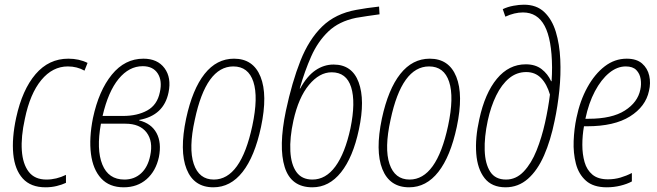

<svg xmlns="http://www.w3.org/2000/svg" viewBox="-20 -788 2798 818"><path d="M174 10Q111 10 77 -27.5Q43 -65 36.5 -132Q30 -199 49 -287Q75 -406 131.5 -472Q188 -538 271 -538Q317 -538 353 -520L340 -487Q308 -505 269 -505Q204 -505 156 -447Q108 -389 86 -282Q69 -205 73 -147Q77 -89 102.5 -56Q128 -23 178 -23Q220 -23 261 -43V-9Q244 -1 221.5 4.5Q199 10 174 10Z M507 10Q446 10 411 -28Q376 -66 367.5 -132.5Q359 -199 376 -285Q401 -402 456.5 -470Q512 -538 591 -538Q651 -538 681 -497.5Q711 -457 698 -394Q678 -296 573 -277V-275Q625 -262 647 -221Q669 -180 657 -119Q644 -59 604.5 -24.5Q565 10 507 10ZM588 -506Q530 -506 485.5 -452Q441 -398 417 -294H504Q565 -294 607.5 -317.5Q650 -341 661 -395Q672 -444 652 -475Q632 -506 588 -506ZM510 -23Q552 -23 581 -49.5Q610 -76 620 -125Q633 -186 604.5 -223.5Q576 -261 514 -261H410Q390 -151 416 -87Q442 -23 510 -23Z M889 10Q806 10 775 -67.5Q744 -145 773 -283Q800 -408 851.5 -473Q903 -538 977 -538Q1059 -538 1090 -461Q1121 -384 1092 -247Q1065 -121 1013.5 -55.5Q962 10 889 10ZM891 -23Q1006 -23 1055 -252Q1081 -374 1059.5 -439.5Q1038 -505 974 -505Q858 -505 810 -278Q783 -156 805.5 -89.5Q828 -23 891 -23Z M1311 10Q1220 10 1193 -76Q1166 -162 1198 -316Q1224 -438 1260 -529Q1296 -620 1352.5 -675Q1409 -730 1498 -746Q1519 -750 1543.5 -753.5Q1568 -757 1595 -760L1597 -727Q1568 -723 1544 -719.5Q1520 -716 1497 -712Q1424 -697 1379 -654Q1334 -611 1306 -548Q1278 -485 1257 -411H1259Q1288 -464 1324 -488.5Q1360 -513 1401 -513Q1480 -513 1508 -437.5Q1536 -362 1509 -236Q1484 -118 1433 -54Q1382 10 1311 10ZM1311 -23Q1368 -23 1409 -79Q1450 -135 1473 -241Q1496 -353 1476 -416.5Q1456 -480 1393 -480Q1341 -480 1296.5 -426.5Q1252 -373 1230 -274Q1214 -201 1217 -144Q1220 -87 1243 -55Q1266 -23 1311 -23Z M1723 10Q1640 10 1609 -67.5Q1578 -145 1607 -283Q1634 -408 1685.5 -473Q1737 -538 1811 -538Q1893 -538 1924 -461Q1955 -384 1926 -247Q1899 -121 1847.5 -55.5Q1796 10 1723 10ZM1725 -23Q1840 -23 1889 -252Q1915 -374 1893.5 -439.5Q1872 -505 1808 -505Q1692 -505 1644 -278Q1617 -156 1639.5 -89.5Q1662 -23 1725 -23Z M2134 10Q2075 10 2044.5 -29Q2014 -68 2009 -134Q2004 -200 2022 -280Q2046 -391 2097 -452.5Q2148 -514 2220 -514Q2261 -514 2287.5 -493.5Q2314 -473 2328 -442H2330Q2331 -455 2331.5 -471.5Q2332 -488 2332 -501Q2331 -620 2300.5 -677.5Q2270 -735 2208 -735Q2172 -735 2133 -717L2122 -749Q2143 -759 2167.5 -763.5Q2192 -768 2212 -768Q2266 -768 2299 -736.5Q2332 -705 2348 -652.5Q2364 -600 2367 -535Q2370 -470 2363 -402.5Q2356 -335 2343 -274Q2326 -190 2298 -126Q2270 -62 2229 -26Q2188 10 2134 10ZM2136 -23Q2179 -23 2211.5 -57.5Q2244 -92 2266 -147Q2288 -202 2302 -265Q2316 -328 2323 -385Q2310 -430 2285 -455.5Q2260 -481 2222 -481Q2181 -481 2149 -454.5Q2117 -428 2094 -381Q2071 -334 2058 -274Q2043 -204 2045 -147Q2047 -90 2068.5 -56.5Q2090 -23 2136 -23Z M2565 10Q2508 10 2476.5 -18Q2445 -46 2433.5 -91Q2422 -136 2424 -187.5Q2426 -239 2436 -286Q2451 -359 2482.5 -416Q2514 -473 2556.5 -505.5Q2599 -538 2650 -538Q2692 -538 2715.5 -517.5Q2739 -497 2746 -465.5Q2753 -434 2745 -401Q2731 -334 2664 -292Q2597 -250 2481 -250H2468Q2461 -211 2461 -171Q2461 -131 2470.5 -97.5Q2480 -64 2504 -44Q2528 -24 2570 -24Q2598 -24 2623.5 -31.5Q2649 -39 2672 -51V-15Q2652 -4 2623.5 3Q2595 10 2565 10ZM2646 -505Q2609 -505 2575 -477Q2541 -449 2514.5 -399Q2488 -349 2474 -282H2488Q2587 -282 2642 -317Q2697 -352 2708 -406Q2713 -428 2709.5 -451Q2706 -474 2691 -489.5Q2676 -505 2646 -505Z"/></svg>

Font: Noto Sans Condensed ExtraLight
Style: Italic
Weight: 200
Width: 3
Italic angle: -12°
Designer: Monotype Design Team
Foundry: Monotype Imaging Inc.
Version: Version 2.013; ttfautohint (v1.8.4.7-5d5b)